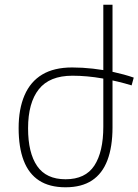

<svg xmlns="http://www.w3.org/2000/svg" viewBox="-20 -780 587 814"><path d="M287 -459Q190 -459 144.5 -401.5Q99 -344 99 -236Q99 -132 137.5 -76Q176 -20 258 -20Q342 -20 380 -78Q418 -136 418 -243V-760H457V-240Q457 -158 435.5 -101Q414 -44 370 -15Q326 14 258 14Q190 14 146 -14.5Q102 -43 80.5 -99Q59 -155 59 -237Q59 -318 84 -376Q109 -434 159 -464Q209 -494 286 -494Q329 -494 373.5 -489Q418 -484 462 -474.5Q506 -465 547 -451L538 -418Q479 -436 414 -447.5Q349 -459 287 -459Z"/></svg>

Font: Noto Sans Armenian ExtraLight
Style: Regular
Weight: 250
Designer: Monotype Design Team
Foundry: Monotype Imaging Inc.
Version: Version 2.007